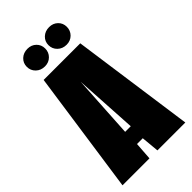

<svg xmlns="http://www.w3.org/2000/svg" viewBox="-231 -807 871 871"><g transform="rotate(-45 204.5 -371.5)"><path d="M3 0 88 -591H323L406 0H227L219 -86H182L176 0ZM183 -163H219L201 -466ZM136 -630Q110 -630 93 -646.5Q76 -663 76 -687Q76 -711 93 -727Q110 -743 136 -743Q161 -743 177.5 -727Q194 -711 194 -687Q194 -663 177.5 -646.5Q161 -630 136 -630ZM275 -630Q249 -630 232 -646.5Q215 -663 215 -687Q215 -711 232 -727Q249 -743 275 -743Q300 -743 316.5 -727Q333 -711 333 -687Q333 -663 316.5 -646.5Q300 -630 275 -630Z"/></g></svg>

Font: Alumni Sans Black
Style: Regular
Weight: 900
Designer: Robert E. Leuschke
Foundry: Robert E. Leuschke
Version: Version 1.018